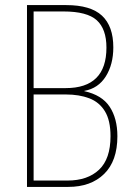

<svg xmlns="http://www.w3.org/2000/svg" viewBox="-20 -734 525 754"><path d="M240 -714Q336 -714 380.5 -672.5Q425 -631 425 -548Q425 -481 395.5 -434Q366 -387 311 -377V-376Q380 -361 410.5 -315Q441 -269 441 -199Q441 -102 389 -51Q337 0 248 0H86V-714ZM238 -388Q398 -388 398 -547Q398 -620 360 -654.5Q322 -689 229 -689H112V-388ZM112 -363V-25H245Q324 -25 369 -67.5Q414 -110 414 -199Q414 -261 392 -297Q370 -333 330.5 -348Q291 -363 239 -363Z"/></svg>

Font: Noto Sans Myanmar Condensed Thin
Style: Regular
Weight: 100
Width: 3
Designer: Monotype Design Team
Foundry: Monotype Imaging Inc.
Version: Version 2.107; ttfautohint (v1.8.4.7-5d5b)